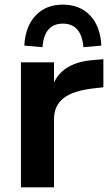

<svg xmlns="http://www.w3.org/2000/svg" viewBox="-20 -808 477 828"><path d="M70.3 0V-539.1H212.9V-452.1Q252.9 -538.1 379.9 -548.8L425.8 -552.7V-431.6L390.6 -427.7Q297.9 -418 255.4 -385.7Q212.9 -353.5 212.9 -293.9V0ZM85 -611.3Q88.9 -693.4 133.3 -740.7Q177.7 -788.1 251 -788.1Q324.2 -788.1 368.7 -741.2Q413.1 -694.3 417 -611.3L339.8 -604.5Q331.1 -706.1 251 -706.1Q170.9 -706.1 163.1 -604.5Z"/></svg>

Font: Min Sans Bold
Style: Regular
Weight: 700
Designer: Jinseong-Kim, NotoSansCJK, Nunito
Foundry: Jinseong-Kim
Version: Version 1.400;Glyphs 3.1.2 (3151)